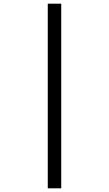

<svg xmlns="http://www.w3.org/2000/svg" viewBox="-20 -780 591 1041"><path d="M239 -760H312V241H239Z"/></svg>

Font: BC Sans
Style: Regular
Weight: 400
Designer: Monotype Design Team
Province of B.C.
Foundry: Monotype Imaging Inc.
Version: Version 2.000;GOOG;noto-source:20170915:90ef993387c0